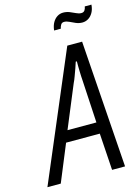

<svg xmlns="http://www.w3.org/2000/svg" viewBox="-172 -930 724 1001"><g transform="rotate(-15 190.0 -430.0)"><path d="M-44 0 247 -686H327L375 0H305L292 -199H110L28 0ZM134 -260H290L277 -489Q276 -500 275.5 -513Q275 -526 274.5 -540.5Q274 -555 274 -569Q274 -583 274 -594H268Q264 -580 257 -561Q250 -542 243 -522.5Q236 -503 229 -489ZM201 -780Q204 -806 214 -823Q224 -840 238.5 -849Q253 -858 270 -858Q288 -858 304.5 -851.5Q321 -845 335 -838Q349 -831 362 -831Q374 -831 380 -839Q386 -847 388 -860H424Q422 -835 412 -817.5Q402 -800 387 -791Q372 -782 355 -782Q337 -782 320.5 -789Q304 -796 290 -803Q276 -810 263 -810Q251 -810 245.5 -801.5Q240 -793 237 -780Z"/></g></svg>

Font: Archivo ExtraCondensed Light
Style: Italic
Weight: 300
Width: 2
Italic angle: -10°
Designer: Hector Gatti
Foundry: Omnibus-Type
Version: Version 2.001